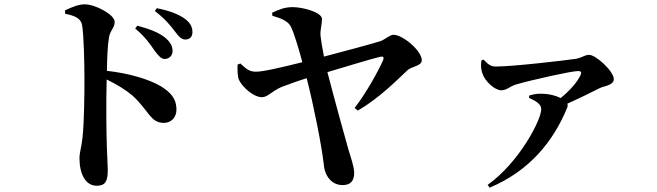

<svg xmlns="http://www.w3.org/2000/svg" viewBox="-20 -808 3040 889"><path d="M742 -535C764 -535 779 -551 779 -572C779 -591 772 -609 750 -629C719 -657 672 -674 616 -689L606 -676C654 -636 677 -601 696 -573C714 -550 726 -535 742 -535ZM838 -625C859 -625 871 -638 871 -659C871 -682 862 -702 836 -721C808 -742 763 -759 706 -770L697 -757C749 -717 770 -688 788 -665C807 -640 819 -625 838 -625ZM739 -239C775 -239 797 -267 797 -300C797 -353 768 -382 724 -409C668 -442 575 -469 475 -480C476 -538 478 -593 484 -631C489 -668 511 -678 511 -707C511 -740 422 -788 372 -788C342 -788 309 -773 281 -760L282 -744C323 -736 354 -725 360 -692C368 -647 371 -522 371 -439C371 -379 370 -244 362 -170C357 -125 348 -102 348 -76C348 -2 376 52 428 52C468 52 479 31 479 -21C479 -34 477 -68 475 -120C472 -206 471 -334 474 -440C527 -414 563 -391 594 -365C671 -294 676 -239 739 -239Z M1622 -308 1637 -296C1738 -355 1820 -439 1869 -485C1888 -500 1933 -503 1933 -529C1933 -573 1845 -647 1802 -647C1784 -647 1764 -625 1740 -617C1705 -606 1573 -570 1480 -546C1472 -585 1466 -625 1464 -643C1462 -671 1471 -696 1471 -720C1470 -752 1381 -775 1335 -775C1297 -775 1270 -763 1240 -749L1241 -735C1284 -723 1315 -709 1327 -684C1342 -654 1363 -583 1380 -520C1292 -498 1196 -475 1164 -476C1130 -476 1115 -495 1093 -514L1080 -509C1079 -483 1080 -454 1086 -439C1101 -406 1153 -358 1193 -358C1220 -358 1237 -385 1283 -405C1304 -413 1352 -431 1400 -446C1433 -317 1469 -136 1479 -48C1483 7 1516 49 1566 49C1603 49 1620 30 1620 -8C1620 -35 1603 -84 1594 -113C1574 -184 1531 -339 1496 -474C1590 -502 1698 -535 1740 -545C1754 -548 1759 -544 1754 -530C1732 -480 1680 -384 1622 -308Z M2238 48 2247 61C2433 -17 2543 -155 2606 -309C2609 -316 2609 -322 2607 -328C2667 -355 2723 -383 2757 -400C2776 -410 2822 -412 2822 -442C2822 -478 2739 -554 2708 -554C2686 -554 2673 -539 2642 -535C2585 -527 2354 -500 2277 -500C2253 -500 2243 -507 2219 -532L2209 -528C2205 -505 2208 -482 2214 -467C2225 -432 2271 -390 2301 -390C2327 -390 2340 -408 2370 -417C2442 -438 2626 -479 2656 -479C2670 -479 2675 -475 2667 -458C2652 -427 2618 -388 2576 -354C2557 -364 2524 -374 2485 -374C2465 -375 2446 -370 2431 -366L2429 -355C2460 -341 2486 -327 2486 -302C2486 -252 2383 -55 2238 48Z"/></svg>

Font: Source Han Serif CN
Style: Bold
Weight: 700
Designer: Ryoko NISHIZUKA 西塚涼子 (kana & ideographs); Frank Grießhammer (Latin, Greek & Cyrillic); Wenlong ZHANG 张文龙 (bopomofo); San
Foundry: Adobe
Version: Version 2.003;hotconv 1.1.1;makeotfexe 2.6.0